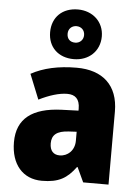

<svg xmlns="http://www.w3.org/2000/svg" viewBox="-58 -896 692 951"><g transform="rotate(5 288.0 -420.5)"><path d="M291 -604C365 -604 420 -654 420 -728C420 -801 364 -851 291 -851C214 -851 163 -802 163 -727C163 -653 214 -604 291 -604ZM291 -686C264 -686 250 -703 250 -727C250 -752 268 -768 291 -768C314 -768 332 -752 332 -727C332 -703 314 -686 291 -686ZM310 -563C219 -563 144 -546 84 -513L134 -389C186 -415 235 -430 275 -430C314 -430 337 -410 337 -362V-352L252 -349C109 -343 32 -287 32 -169C32 -59 91 10 186 10C270 10 311 -15 354 -73H357L391 0H517V-363C517 -494 439 -563 310 -563ZM299 -245 337 -247V-202C337 -155 304 -123 263 -123C233 -123 214 -141 214 -179C214 -220 238 -242 299 -245Z"/></g></svg>

Font: Noto Sans Arabic SemCond Blk
Style: Regular
Weight: 900
Width: 4
Designer: Monotype Design Team, Nadine Chahine, Nizar Qandah and Khaled Hosny
Foundry: Monotype Imaging Inc.
Version: Version 2.012